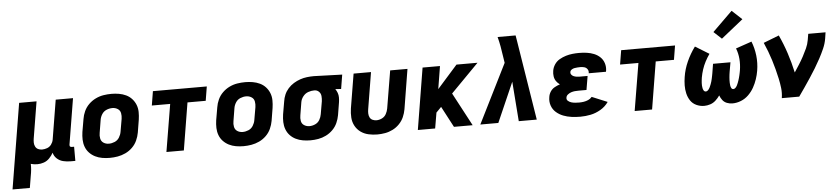

<svg xmlns="http://www.w3.org/2000/svg" viewBox="-85 -1113 7193 1647"><g transform="rotate(-5 3511.0 -289.5)"><path d="M-34 205H115L132 102Q137 77 139.5 51Q142 25 141 0Q168 8 198 8Q226 8 253.5 -1.5Q281 -11 301.5 -32.5Q322 -54 336 -79Q343 -49 366 -28Q389 -7 419.5 0.5Q450 8 483 8H524V-114H503Q498 -114 493 -116.5Q488 -119 486.5 -124Q485 -129 486 -135L551 -530H402L346 -190Q342 -168 328 -149Q314 -130 292 -122Q270 -114 249 -114Q230 -114 214.5 -121.5Q199 -129 191 -144.5Q183 -160 182.5 -178Q182 -196 185 -214L237 -530H87Z M821 8Q855 8 889.5 2Q924 -4 957 -19.5Q990 -35 1016.5 -61Q1043 -87 1058 -120Q1073 -153 1079 -187L1097 -297Q1102 -330 1101.5 -363Q1101 -396 1089.5 -425Q1078 -454 1057 -477Q1036 -500 1007.5 -513.5Q979 -527 947 -532.5Q915 -538 882 -538Q848 -538 813.5 -532.5Q779 -527 746 -511Q713 -495 686.5 -469Q660 -443 645 -410Q630 -377 625 -344L606 -234Q601 -200 602 -167.5Q603 -135 614 -105.5Q625 -76 646.5 -53.5Q668 -31 696 -17Q724 -3 756 2.5Q788 8 821 8ZM824 -114Q798 -114 778 -127Q758 -140 753 -164.5Q748 -189 753 -214L771 -324Q775 -349 789.5 -372Q804 -395 829 -405.5Q854 -416 880 -416Q905 -416 925.5 -403Q946 -390 950.5 -366Q955 -342 951 -317L932 -207Q928 -182 913.5 -158.5Q899 -135 874 -124.5Q849 -114 824 -114Z M1309 0H1459L1526 -408H1683L1703 -530H1239L1219 -408H1377Z M1973 8Q2007 8 2041.5 2Q2076 -4 2109 -19.5Q2142 -35 2168.5 -61Q2195 -87 2210 -120Q2225 -153 2231 -187L2249 -297Q2254 -330 2253.5 -363Q2253 -396 2241.5 -425Q2230 -454 2209 -477Q2188 -500 2159.5 -513.5Q2131 -527 2099 -532.5Q2067 -538 2034 -538Q2000 -538 1965.5 -532.5Q1931 -527 1898 -511Q1865 -495 1838.5 -469Q1812 -443 1797 -410Q1782 -377 1777 -344L1758 -234Q1753 -200 1754 -167.5Q1755 -135 1766 -105.5Q1777 -76 1798.5 -53.5Q1820 -31 1848 -17Q1876 -3 1908 2.5Q1940 8 1973 8ZM1976 -114Q1950 -114 1930 -127Q1910 -140 1905 -164.5Q1900 -189 1905 -214L1923 -324Q1927 -349 1941.5 -372Q1956 -395 1981 -405.5Q2006 -416 2032 -416Q2057 -416 2077.5 -403Q2098 -390 2102.5 -366Q2107 -342 2103 -317L2084 -207Q2080 -182 2065.5 -158.5Q2051 -135 2026 -124.5Q2001 -114 1976 -114Z M2549 8Q2583 8 2617 2Q2651 -4 2683.5 -20Q2716 -36 2742 -62Q2768 -88 2782.5 -120.5Q2797 -153 2803 -187L2821 -297Q2824 -317 2824 -337.5Q2824 -358 2817 -377Q2810 -396 2799 -411L2849 -408L2869 -530L2626 -538H2625Q2596 -538 2566 -534.5Q2536 -531 2507 -521Q2478 -511 2451 -494.5Q2424 -478 2402.5 -454Q2381 -430 2369 -401.5Q2357 -373 2353 -344L2334 -234Q2329 -200 2330 -167.5Q2331 -135 2342 -105.5Q2353 -76 2374 -53.5Q2395 -31 2423.5 -17Q2452 -3 2484 2.5Q2516 8 2549 8ZM2551 -114Q2526 -114 2505.5 -127Q2485 -140 2480.5 -164.5Q2476 -189 2481 -214L2499 -324Q2503 -350 2521 -373.5Q2539 -397 2565.5 -406.5Q2592 -416 2619 -416Q2642 -416 2658 -400.5Q2674 -385 2676 -362Q2678 -339 2675 -317L2656 -207Q2652 -182 2638.5 -159Q2625 -136 2600.5 -125Q2576 -114 2551 -114Z M3125 8Q3158 8 3192 2Q3226 -4 3258 -20Q3290 -36 3315.5 -62.5Q3341 -89 3355 -121Q3369 -153 3375 -187L3431 -530H3282L3228 -207Q3224 -183 3211.5 -160Q3199 -137 3175.5 -125.5Q3152 -114 3128 -114Q3110 -114 3094 -121.5Q3078 -129 3070.5 -144.5Q3063 -160 3062.5 -178Q3062 -196 3065 -214L3117 -530H2967L2918 -234Q2912 -194 2914.5 -155.5Q2917 -117 2934.5 -84.5Q2952 -52 2981.5 -30.5Q3011 -9 3048.5 -0.5Q3086 8 3125 8Z M3474 0H3623L3646 -135L3690 -180L3785 0H3946L3794 -286L4034 -530H3853L3679 -334L3711 -530H3561Z M4012 0H4167L4317 -342L4343 0H4498L4404 -587L4388 -687L4380 -735H4225Q4236 -694 4243.5 -652Q4251 -610 4257 -567L4266 -509Z M4873 8Q4917 8 4961.5 -1Q5006 -10 5048 -34.5Q5090 -59 5117 -98L4984 -153Q4971 -137 4951.5 -128.5Q4932 -120 4912 -117Q4892 -114 4873 -114Q4856 -114 4839 -115.5Q4822 -117 4806.5 -121.5Q4791 -126 4778 -137Q4765 -148 4768 -165Q4770 -181 4784 -192Q4798 -203 4813.5 -208Q4829 -213 4844.5 -214.5Q4860 -216 4876 -216H4945L4965 -335H4895Q4882 -335 4869.5 -337Q4857 -339 4845 -344Q4833 -349 4825.5 -359.5Q4818 -370 4821 -383Q4823 -395 4835 -402.5Q4847 -410 4859.5 -412Q4872 -414 4884.5 -415Q4897 -416 4909 -416Q4927 -416 4943.5 -411.5Q4960 -407 4970 -392.5Q4980 -378 4977 -360V-357H5125Q5126 -362 5127 -366Q5132 -400 5122 -431Q5112 -462 5089.5 -483.5Q5067 -505 5037.5 -517Q5008 -529 4975.5 -533.5Q4943 -538 4909 -538Q4881 -538 4852.5 -535Q4824 -532 4795.5 -523.5Q4767 -515 4740 -499.5Q4713 -484 4696 -458Q4679 -432 4675 -404Q4671 -380 4674.5 -356.5Q4678 -333 4691 -314.5Q4704 -296 4722 -284Q4698 -276 4675.5 -263.5Q4653 -251 4639 -229Q4625 -207 4622 -183Q4615 -145 4627 -110Q4639 -75 4666 -51.5Q4693 -28 4726.5 -15Q4760 -2 4797.5 3Q4835 8 4873 8Z M5341 0H5491L5558 -408H5715L5735 -530H5271L5251 -408H5409Z M5940 8Q5965 8 5991.5 -0.5Q6018 -9 6039 -28.5Q6060 -48 6075 -70Q6083 -48 6097.5 -29Q6112 -10 6135 -1Q6158 8 6183 8Q6220 8 6256.5 -6.5Q6293 -21 6321.5 -49Q6350 -77 6369 -111Q6388 -145 6400 -181Q6412 -217 6418 -253Q6429 -319 6421.5 -383.5Q6414 -448 6391 -506L6254 -459Q6271 -416 6275 -367.5Q6279 -319 6271 -270Q6269 -259 6267 -248.5Q6265 -238 6262.5 -227.5Q6260 -217 6257 -206Q6254 -195 6250.5 -184.5Q6247 -174 6243 -163.5Q6239 -153 6234 -143Q6229 -133 6220.5 -123.5Q6212 -114 6201 -114Q6189 -114 6183.5 -125Q6178 -136 6176.5 -147Q6175 -158 6174.5 -170Q6174 -182 6174.5 -193.5Q6175 -205 6176 -217Q6177 -229 6178.5 -241Q6180 -253 6182 -265L6196 -345H6046L6033 -265Q6031 -253 6028.5 -241Q6026 -229 6023.5 -217Q6021 -205 6017.5 -193.5Q6014 -182 6009.5 -170Q6005 -158 5999.5 -146.5Q5994 -135 5985 -124.5Q5976 -114 5964 -114Q5952 -114 5946 -124Q5940 -134 5938 -144.5Q5936 -155 5935 -166.5Q5934 -178 5935 -189.5Q5936 -201 5937 -213Q5938 -225 5940 -236Q5946 -270 5957 -304Q5968 -338 5985 -370.5Q6002 -403 6023 -433L5904 -506Q5862 -449 5833 -384.5Q5804 -320 5794 -254Q5788 -218 5787.5 -182Q5787 -146 5795 -112Q5803 -78 5821.5 -50Q5840 -22 5872 -7Q5904 8 5940 8ZM6141 -553 6330 -704 6244 -784 6073 -616Z M6608 0H6758Q6785 -38 6811 -76Q6837 -114 6862.5 -152.5Q6888 -191 6912 -230.5Q6936 -270 6957.5 -310Q6979 -350 6997.5 -392Q7016 -434 7023 -477L7031 -530H6882L6873 -477Q6867 -441 6851.5 -407Q6836 -373 6818 -339.5Q6800 -306 6779.5 -274Q6759 -242 6738 -210Q6719 -296 6692 -378.5Q6665 -461 6629 -538L6495 -486Q6512 -448 6526.5 -409.5Q6541 -371 6553.5 -331.5Q6566 -292 6576.5 -251.5Q6587 -211 6596 -170Q6605 -129 6610 -86.5Q6615 -44 6608 0Z"/></g></svg>

Font: Iosevka Sparkle Heavy
Style: Italic
Weight: 900
Italic angle: -9°
Designer: Belleve Invis
Foundry: Belleve Invis
Version: Version 4.5.0; ttfautohint (v1.8.3)